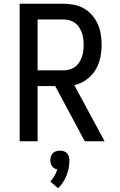

<svg xmlns="http://www.w3.org/2000/svg" viewBox="-20 -755 640 1026"><path d="M85 0V-735H319Q347 -735 375.5 -729.5Q404 -724 428.5 -710Q453 -696 472 -674Q491 -652 502.5 -626Q514 -600 518.5 -571.5Q523 -543 523 -515Q523 -480 515.5 -445Q508 -410 489.5 -380Q471 -350 441.5 -329Q412 -308 377 -300L539 0H433L275 -295H181V0ZM181 -379H319Q335 -379 351.5 -383.5Q368 -388 381 -397.5Q394 -407 403 -421Q412 -435 417.5 -450.5Q423 -466 425 -482.5Q427 -499 427 -515Q427 -531 425 -547.5Q423 -564 417.5 -579.5Q412 -595 403 -609Q394 -623 381 -632.5Q368 -642 351.5 -646.5Q335 -651 319 -651H181ZM290 251 249 215Q262 201 271.5 184.5Q281 168 286 150Q278 149 270.5 144.5Q263 140 258 133Q253 126 251 117.5Q249 109 249 101Q249 91 252 81Q255 71 262.5 63.5Q270 56 280 53Q290 50 300 50Q310 50 320 53Q330 56 337.5 63.5Q345 71 348 81Q351 91 351 101Q351 122 347 142.5Q343 163 335.5 182.5Q328 202 316.5 219.5Q305 237 290 251Z"/></svg>

Font: Iosevka Aile Medium
Style: Regular
Weight: 500
Designer: Belleve Invis
Foundry: Belleve Invis
Version: Version 27.3.5; ttfautohint (v1.8.4)